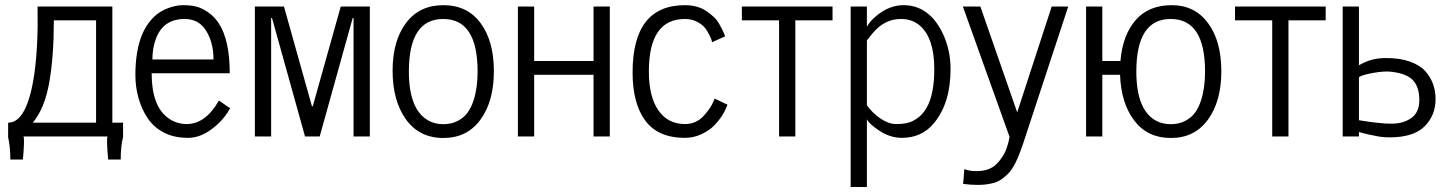

<svg xmlns="http://www.w3.org/2000/svg" viewBox="-20 -541 5747 761"><path d="M12.2 2.9V-54.7Q87.9 -54.7 116.2 -249Q131.8 -360.4 128.9 -515.1H425.3V-54.7H467.8V2.9Q458.5 36.1 458.5 91.3H408.7Q401.4 10.3 406.2 0H73.2Q78.1 10.3 70.8 91.3H21Q21 42 12.2 2.9ZM109.9 -54.7H360.8V-460.4H193.4Q193.4 -317.9 175.3 -214.6Q157.2 -111.3 109.9 -54.7Z M639.2 -505.9Q673.8 -520.5 705.1 -520.5Q736.3 -520.5 758.3 -514.9Q780.3 -509.3 805.4 -491.9Q830.6 -474.6 848.6 -446.3Q890.6 -379.9 890.6 -250.5H581.1Q581.1 -120.1 647 -72.8Q679.7 -49.3 719.7 -49.3Q794.9 -49.3 847.7 -142.6L892.1 -111.8Q873 -76.7 842.3 -48.3Q783.7 5.4 726.6 5.4Q669.4 5.4 629.4 -15.6Q589.4 -36.6 565.4 -72.3Q541.5 -107.9 529.1 -151.9Q516.6 -195.8 516.6 -244.1Q516.6 -292.5 523.4 -332.3Q530.3 -372.1 541.5 -399.9Q552.7 -427.7 568.8 -449.5Q585 -471.2 602.1 -484.4Q619.1 -497.6 639.2 -505.9ZM584 -305.2H826.2Q826.2 -377.9 792.5 -425.8Q764.2 -465.8 711.9 -465.8Q626.5 -465.8 597.7 -386.7Q584 -349.6 584 -305.2Z M990.2 0V-515.1H1105.5L1216.3 -120.1H1219.7L1330.6 -515.1H1445.8V0H1381.3V-469.7H1377.9L1247.1 0H1189L1058.1 -469.7H1054.7V0Z M1737.3 5.9Q1641.1 5.9 1587.9 -69.3Q1536.1 -143.1 1536.1 -261Q1536.1 -378.9 1589.1 -449.7Q1642.1 -520.5 1737.3 -520.5Q1832.5 -520.5 1885 -449.2Q1937.5 -377.9 1937.5 -258.8Q1937.5 -139.6 1884.5 -66.9Q1831.5 5.9 1737.3 5.9ZM1600.6 -257.8Q1600.6 -103 1681.2 -61.5Q1705.6 -48.8 1737.3 -48.8Q1769 -48.8 1793.7 -61.5Q1818.4 -74.2 1833 -94.2Q1847.7 -114.3 1856.9 -142.6Q1873 -191.9 1873 -257.3Q1873 -465.8 1736.8 -465.8Q1600.6 -465.8 1600.6 -257.8Z M2032.7 0V-515.1H2097.2V-299.3H2332.5V-515.1H2397V0H2332.5V-244.6H2097.2V0Z M2487.3 -253.9Q2487.3 -520.5 2694.8 -520.5Q2746.1 -520.5 2781.2 -496.1Q2815.9 -471.7 2827.1 -452.1Q2846.7 -418.9 2854 -397L2802.2 -373.5Q2801.3 -383.3 2791.7 -402.3Q2782.2 -421.4 2771.5 -433.6Q2760.7 -445.8 2740.5 -455.8Q2720.2 -465.8 2694.8 -465.8Q2551.8 -465.8 2551.8 -258.3Q2551.8 -157.7 2589.6 -103.5Q2627.4 -49.3 2694.8 -49.3Q2741.2 -49.3 2772 -85Q2798.8 -115.7 2808.1 -139.6L2812.5 -150.4L2863.3 -126Q2846.2 -78.6 2807.1 -40Q2789.6 -22.9 2759.3 -8.8Q2729 5.4 2694.8 5.4Q2588.4 5.4 2537.8 -62.7Q2487.3 -130.9 2487.3 -253.9Z M2920.4 -460.4V-515.1H3279.8V-460.4H3132.3V0H3067.9V-460.4Z M3351.6 200.2V-515.1H3416V-435.1Q3427.7 -457 3454.6 -479Q3505.4 -520.5 3560.5 -520.5Q3663.1 -520.5 3716.8 -408.2Q3747.6 -343.8 3747.6 -267.1Q3747.6 -132.3 3681.6 -52.7Q3633.8 5.4 3554.2 5.4Q3509.3 5.4 3467.3 -21.7Q3425.3 -48.8 3416 -68.4V200.2ZM3416 -124Q3438.5 -91.8 3470.7 -70.6Q3502.9 -49.3 3532 -49.3Q3561 -49.3 3580.8 -54.9Q3600.6 -60.5 3619.9 -75.4Q3639.2 -90.3 3652.8 -114.3Q3683.1 -167 3683.1 -267.1Q3683.1 -389.2 3626.5 -439Q3596.2 -465.8 3550.3 -465.8Q3488.8 -465.8 3442.9 -414.1Q3431.2 -400.9 3416 -380.4Z M3797.4 188 3802.2 128.9Q3819.8 137.2 3849.1 137.2Q3878.4 137.2 3897.5 129.6Q3916.5 122.1 3928.7 110.1Q3940.9 98.1 3950.9 83.7Q3960.9 69.3 3966.8 54.7Q3977.1 27.3 3981.4 1.5L3796.4 -515.1H3865.7L4011.7 -95.7L4148.4 -515.1H4213.9L4034.2 31.2Q4006.3 114.7 3978.5 144.5Q3947.8 176.8 3918 184.3Q3888.2 191.9 3857.4 191.9Q3826.7 191.9 3797.4 188Z M4483.9 -257.8Q4483.9 -103 4564 -61.5Q4588.9 -48.8 4620.6 -48.8Q4652.3 -48.8 4677 -61.5Q4701.7 -74.2 4716.3 -94.2Q4731 -114.3 4740.2 -142.6Q4756.3 -191.9 4756.3 -257.3Q4756.3 -465.8 4620.1 -465.8Q4483.9 -465.8 4483.9 -257.8ZM4419.4 -244.6H4349.1V0H4284.7V-515.1H4349.1V-299.3H4420.9Q4429.7 -402.3 4481.2 -461.4Q4532.7 -520.5 4624.3 -520.5Q4715.8 -520.5 4768.3 -449.2Q4820.8 -377.9 4820.8 -258.8Q4820.8 -139.6 4767.8 -66.9Q4714.8 5.9 4621.3 5.9Q4527.8 5.9 4475.6 -63.2Q4423.3 -132.3 4419.4 -244.6Z M4875 -460.4V-515.1H5234.4V-460.4H5086.9V0H5022.5V-460.4Z M5366.2 -64.5Q5448.2 -50.8 5495.1 -50.8Q5542 -50.8 5573.7 -73Q5605.5 -95.2 5605.5 -145Q5605.5 -194.8 5581.5 -221.7Q5557.6 -248.5 5497.6 -256.3Q5469.2 -260.3 5422.4 -252Q5375.5 -243.7 5366.2 -234.4ZM5366.2 0H5301.8V-515.1H5366.2V-282.2Q5414.1 -311 5471.9 -311Q5529.8 -311 5569.1 -296.6Q5608.4 -282.2 5629.4 -258.8Q5669.9 -212.9 5669.9 -148.2Q5669.9 -83.5 5626.2 -40Q5582.5 3.4 5488.3 3.4Q5457.5 3.4 5434.1 -2L5404.8 -7.8Q5385.3 -12.2 5366.2 -17.6Z"/></svg>

Font: News Cycle
Style: Regular
Weight: 500
Version: Version 0.5.2